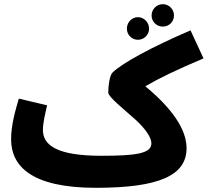

<svg xmlns="http://www.w3.org/2000/svg" viewBox="-20 -876 992 917"><path d="M758 -749C787 -749 811 -772 811 -802C811 -832 787 -856 758 -856C728 -856 704 -832 704 -802C704 -772 728 -749 758 -749ZM639 -686C668 -686 692 -710 692 -739C692 -769 668 -794 639 -794C609 -794 586 -769 586 -739C586 -710 609 -686 639 -686ZM438 21C742 21 871 -39 871 -168C871 -233 835 -331 674 -464C739 -502 826 -544 952 -597L890 -731C706 -652 564 -575 518 -530C503 -516 497 -464 497 -434C497 -413 569 -357 630 -302C678 -257 703 -218 703 -191C703 -142 626 -132 464 -132C255 -132 185 -181 185 -255C185 -290 196 -334 205 -373L70 -405C55 -354 33 -281 33 -211C33 -84 128 21 438 21Z"/></svg>

Font: Noto Sans Arabic UI XBd
Style: Regular
Weight: 800
Designer: Monotype Design Team, Nadine Chahine and Nizar Qandah
Foundry: Monotype Imaging Inc.
Version: Version 2.010